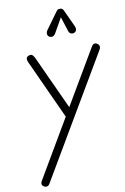

<svg xmlns="http://www.w3.org/2000/svg" viewBox="-131 -1381 948 1452"><g transform="rotate(-10 342.5 -654.5)"><path d="M80 -9.5Q70.5 -16.5 69.5 -26.8Q68.5 -37 75.5 -49L339 -497L130 -953.5Q122.5 -970 125.2 -982.5Q128 -995 144 -1000.5Q162.5 -1007.5 172.5 -997.5Q182.5 -987.5 189 -973.5L377.5 -563L625 -983.5Q634.5 -999.5 644.2 -1002.8Q654 -1006 665.5 -1000.5Q681 -992 684.2 -979.2Q687.5 -966.5 678.5 -951.5L127.5 -16.5Q121.5 -6.5 113.2 -3.2Q105 0 96.5 -2Q88 -4 80 -9.5ZM511 -1110Q496 -1105 484.5 -1111.2Q473 -1117.5 469 -1131.5L433 -1243.5L370 -1132.5Q357.5 -1111 342.2 -1110.2Q327 -1109.5 317.5 -1117Q306.5 -1127.5 307 -1140.5Q307.5 -1153.5 315.5 -1165L408.5 -1293Q417 -1305.5 425.2 -1307Q433.5 -1308.5 441 -1308.5Q445.5 -1308.5 453 -1304Q460.5 -1299.5 464 -1291L523.5 -1162.5Q534 -1139.5 528.2 -1126.5Q522.5 -1113.5 511 -1110Z"/></g></svg>

Font: Edu NSW ACT Hand
Style: Regular
Weight: 400
Designer: Tina and Corey Anderson, Eben Sorkin, Mirko Velimirovic
Foundry: Sorkin Type Co.
Version: Version 2.000